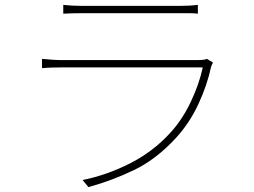

<svg xmlns="http://www.w3.org/2000/svg" viewBox="-20 -742 1040 786"><path d="M239 -722Q258 -720 275 -719Q292 -718 314 -718Q327 -718 366.5 -718Q406 -718 458 -718Q510 -718 562.5 -718Q615 -718 657 -718Q699 -718 717 -718Q740 -718 757 -719Q774 -720 790 -722V-686Q774 -688 756.5 -688Q739 -688 716 -688Q699 -688 658 -688Q617 -688 565 -688Q513 -688 461 -688Q409 -688 369 -688Q329 -688 314 -688Q293 -688 275.5 -687.5Q258 -687 239 -686ZM852 -486Q850 -482 847.5 -477Q845 -472 844 -468Q828 -393 792 -315.5Q756 -238 700 -177Q619 -89 528 -45.5Q437 -2 342 24L318 -5Q417 -25 511 -72.5Q605 -120 675 -196Q726 -251 761 -325Q796 -399 810 -466Q800 -466 765 -466Q730 -466 680 -466Q630 -466 572 -466Q514 -466 456.5 -466Q399 -466 350.5 -466Q302 -466 270 -466Q238 -466 231 -466Q214 -466 194.5 -465.5Q175 -465 152 -463V-501Q175 -499 194.5 -497.5Q214 -496 231 -496Q238 -496 269.5 -496Q301 -496 349 -496Q397 -496 453 -496Q509 -496 565.5 -496Q622 -496 670 -496Q718 -496 750.5 -496Q783 -496 790 -496Q800 -496 810.5 -497Q821 -498 827 -501Z"/></svg>

Font: Noto Sans SC Thin
Style: Regular
Weight: 100
Designer: Ryoko NISHIZUKA 西塚涼子 (kana, bopomofo & ideographs); Paul D. Hunt (Latin, Greek & Cyrillic); Sandoll Communications 산돌커뮤니
Foundry: Adobe
Version: Version 2.004-H2;hotconv 1.0.118;makeotfexe 2.5.65603